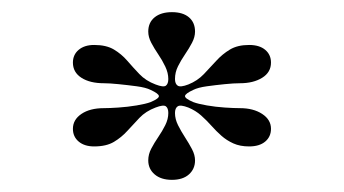

<svg xmlns="http://www.w3.org/2000/svg" viewBox="-20 -748 566 316"><path d="M263 -452Q245 -452 234.5 -461Q224 -470 224 -484Q224 -494 229 -503.5Q234 -513 240.5 -522.5Q247 -532 252 -542Q257 -552 257 -562Q257 -570 253 -573Q249 -576 236 -571Q220 -565 209.5 -554Q199 -543 189.5 -532.5Q180 -522 167.5 -514.5Q155 -507 135 -507Q119 -507 109.5 -515Q100 -523 100 -536Q100 -551 114 -560.5Q128 -570 151 -570Q160 -570 175 -571Q190 -572 205 -574.5Q220 -577 228 -580Q242 -586 241.5 -590Q241 -594 228 -600Q220 -604 205 -606Q190 -608 175 -609.5Q160 -611 151 -611Q128 -611 114 -620Q100 -629 100 -645Q100 -658 109.5 -666Q119 -674 135 -674Q155 -674 167.5 -666.5Q180 -659 189.5 -648Q199 -637 209.5 -626Q220 -615 236 -609Q249 -604 253 -607Q257 -610 257 -618Q257 -628 252 -638.5Q247 -649 240.5 -658.5Q234 -668 229 -677.5Q224 -687 224 -696Q224 -711 234.5 -719.5Q245 -728 263 -728Q281 -728 291 -719.5Q301 -711 301 -696Q301 -687 296 -677.5Q291 -668 284.5 -658.5Q278 -649 273 -639Q268 -629 268 -618Q268 -610 272.5 -607Q277 -604 290 -609Q305 -615 315.5 -626Q326 -637 336 -648Q346 -659 358.5 -666.5Q371 -674 390 -674Q407 -674 416.5 -666Q426 -658 426 -645Q426 -629 411.5 -620Q397 -611 375 -611Q365 -611 350 -609.5Q335 -608 320.5 -606Q306 -604 298 -600Q285 -594 284.5 -590Q284 -586 298 -580Q306 -577 320.5 -574.5Q335 -572 350 -571Q365 -570 375 -570Q397 -570 411.5 -560.5Q426 -551 426 -536Q426 -523 416.5 -515Q407 -507 390 -507Q375 -507 364 -512Q353 -517 344.5 -524.5Q336 -532 328 -541Q320 -550 311 -558Q302 -566 290 -571Q277 -576 272.5 -573Q268 -570 268 -562Q268 -552 273 -542Q278 -532 284.5 -522Q291 -512 296 -502.5Q301 -493 301 -484Q301 -470 291 -461Q281 -452 263 -452Z"/></svg>

Font: Kalnia SemiExpanded Thin
Style: Regular
Weight: 250
Width: 6
Designer: Frida Medrano
Foundry: Frida Medrano
Version: Version 1.105